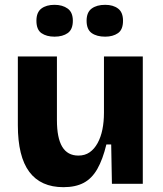

<svg xmlns="http://www.w3.org/2000/svg" viewBox="-20 -762 674 796"><path d="M243 14Q149 14 101.5 -49.5Q54 -113 54 -243V-528H216V-264Q216 -190 238 -153.5Q260 -117 305 -117Q332 -117 351.5 -130.5Q371 -144 384.5 -168.5Q398 -193 404.5 -225Q411 -257 411 -295V-528H572V-214V0H444L441 -163H421Q406 -101 383.5 -61.5Q361 -22 327 -4Q293 14 243 14ZM416 -610Q381 -610 360 -625Q339 -640 339 -676Q339 -711 360 -726.5Q381 -742 416 -742Q449 -742 469.5 -726.5Q490 -711 490 -676Q490 -639 469 -624.5Q448 -610 416 -610ZM206 -610Q173 -610 152 -624.5Q131 -639 131 -676Q131 -711 151.5 -726.5Q172 -742 206 -742Q239 -742 260.5 -726.5Q282 -711 282 -676Q282 -640 261 -625Q240 -610 206 -610Z"/></svg>

Font: Bricolage Grotesque 96pt ExtraBold ExtraBold
Style: Regular
Weight: 800
Version: Version 1.001;gftools[0.9.33.dev8+g029e19f]